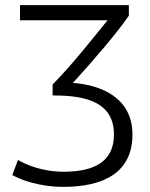

<svg xmlns="http://www.w3.org/2000/svg" viewBox="-20 -713 585 748"><path d="M227 15C384 15 496 -41 496 -189C496 -333 373 -382 264 -390C344 -478 435 -583 482 -652V-693H58V-634H399C354 -579 261 -460 185 -384V-341H192C319 -341 424 -312 424 -189C424 -80 342 -44 228 -44C141 -44 76 -74 50 -90L28 -31C54 -16 127 15 227 15Z"/></svg>

Font: Repo Light
Style: Regular
Weight: 300
Designer: Stefan Peev
Foundry: Context Ltd
Version: Version 001.502